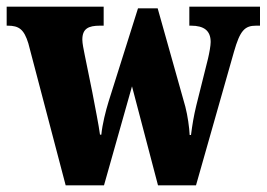

<svg xmlns="http://www.w3.org/2000/svg" viewBox="-25 -556 800 576"><path d="M60 -426 172 0H287L371 -297L449 0H563L677 -401C695 -464 709 -479 743 -479H755V-536H543V-479H548C587 -479 607 -464 607 -430C607 -419 603 -397 599 -380L564 -240C556 -207 552 -182 548 -151H544C543 -173 538 -209 531 -236L448 -531H389L301 -252C292 -223 282 -183 279 -152H275C271 -182 261 -231 252 -279L229 -392C226 -407 222 -426 222 -437C222 -470 240 -479 275 -479H286V-536H-5V-479H-2C32 -479 47 -468 60 -426Z"/></svg>

Font: Noto Serif Sinhala Condensed Black
Style: Regular
Weight: 900
Width: 3
Designer: Jelle Bosma - Monotype Design Team
Foundry: Monotype Imaging Inc.
Version: Version 2.007